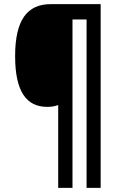

<svg xmlns="http://www.w3.org/2000/svg" viewBox="-20 -780 585 927"><path d="M466 127V-760H225C111 -760 53 -683 53 -509C53 -339 107 -264 208 -264C228 -264 247 -267 261 -273V127H330V-686H398V127Z"/></svg>

Font: Noto Sans Tamil Condensed SemiBold
Style: Regular
Weight: 600
Width: 3
Designer: Jelle Bosma - Monotype Design Team
Foundry: Monotype Imaging Inc.
Version: Version 2.004